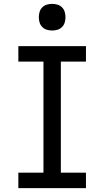

<svg xmlns="http://www.w3.org/2000/svg" viewBox="-20 -974 540 994"><path d="M75 0V-80H205V-655H75V-735H425V-655H295V-80H425V0ZM250 -816Q236 -816 222.5 -820Q209 -824 199 -834Q189 -844 185 -857.5Q181 -871 181 -885Q181 -899 185 -912.5Q189 -926 199 -936Q209 -946 222.5 -950Q236 -954 250 -954Q264 -954 277.5 -950Q291 -946 301 -936Q311 -926 315 -912.5Q319 -899 319 -885Q319 -871 315 -857.5Q311 -844 301 -834Q291 -824 277.5 -820Q264 -816 250 -816Z"/></svg>

Font: Iosevka SS18 Medium
Style: Regular
Weight: 500
Monospace: yes
Designer: Belleve Invis
Foundry: Belleve Invis
Version: Version 25.1.1; ttfautohint (v1.8.4)